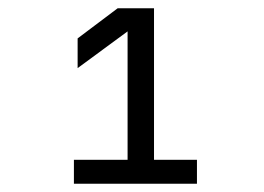

<svg xmlns="http://www.w3.org/2000/svg" viewBox="-20 -850 640 465"><path d="M457 -405V-463H353V-830H265L168 -757V-685L289 -774V-463H159V-405Z"/></svg>

Font: Tekne LDO Light
Style: Regular
Weight: 300
Monospace: yes
Designer: Alessio Laiso, Mario Rullo, Paolo Rosset
Foundry: Alessio Laiso
Version: Version 1.000;hotconv 1.0.109;makeotfexe 2.5.65596